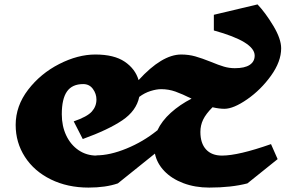

<svg xmlns="http://www.w3.org/2000/svg" viewBox="-20 -840 1343 870"><path d="M1208 -187 1238 -119 1101 -9Q1028 10 928 10Q864 10 811 -10Q758 -30 724.5 -65Q691 -100 682 -144L514 -9Q459 10 381 10Q286 10 210.5 -27Q135 -64 93 -129Q51 -194 51 -274Q51 -360 107.5 -433.5Q164 -507 248.5 -550Q333 -593 412 -593Q497 -593 545 -560.5Q593 -528 608 -477Q714 -593 801 -593Q835 -593 865 -584.5Q895 -576 935 -560Q971 -545 995 -538Q1019 -531 1044 -531Q1089 -531 1111.5 -546Q1134 -561 1134 -588Q1134 -651 949 -702V-773L1147 -820Q1183 -782 1218.5 -723Q1254 -664 1254 -621Q1254 -561 1208 -497Q1162 -433 1100 -390Q1038 -347 997 -347Q973 -347 943 -354Q913 -324 900.5 -298Q888 -272 888 -242Q888 -191 913.5 -163Q939 -135 986 -135Q1060 -135 1208 -187ZM691 -248 693 -249Q713 -292 754 -329Q795 -366 848 -393Q806 -414 775 -425Q744 -436 710 -436Q689 -436 662 -427.5Q635 -419 611 -401Q598 -338 534.5 -295Q471 -252 355 -210L314 -290Q375 -311 396 -334.5Q417 -358 417 -389Q417 -415 401 -437Q385 -459 357 -459Q307 -459 283.5 -425.5Q260 -392 260 -322Q260 -269 280 -226.5Q300 -184 336 -159.5Q372 -135 418 -135L416 -136Q478 -136 553.5 -167Q629 -198 691 -248Z"/></svg>

Font: Inknut Antiqua Black
Style: Regular
Weight: 900
Designer: Claus Eggers Sørensen
Foundry: Claus Eggers Sørensen
Version: Version 1.003; ttfautohint (v1.8.2) -l 8 -r 50 -G 200 -x 14 